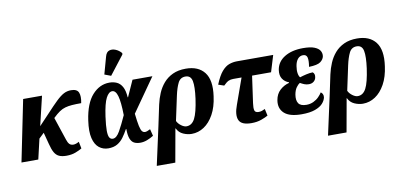

<svg xmlns="http://www.w3.org/2000/svg" viewBox="-90 -1122 3460 1653"><g transform="rotate(-10 1640.5 -295.5)"><path d="M19 0 128 -536H293L232 -280L318 -371Q377 -435 415 -471.5Q453 -508 482.5 -523.5Q512 -539 547 -539Q599 -539 612.5 -506Q626 -473 614 -414Q566 -414 533 -411.5Q500 -409 473.5 -401.5Q447 -394 422 -377Q397 -360 367 -331L364 -328L431 -127Q439 -101 451.5 -87.5Q464 -74 487 -74Q508 -74 536 -90L548 -30Q527 -17 492 -3.5Q457 10 412 10Q372 10 347 -1.5Q322 -13 306.5 -40.5Q291 -68 279 -116L252 -219L207 -176L166 0Z M778 10Q732 10 697.5 -17Q663 -44 648.5 -102.5Q634 -161 648 -257Q669 -403 733 -474.5Q797 -546 883 -546Q918 -546 947 -533Q976 -520 994.5 -487Q1013 -454 1017 -394H1020L1084 -536H1258L1053 -244Q1061 -171 1069 -134.5Q1077 -98 1087.5 -86Q1098 -74 1113 -74Q1129 -74 1159 -90L1174 -30Q1147 -13 1117 -1.5Q1087 10 1057 10Q1026 10 1004 -1Q982 -12 970 -42Q958 -72 958 -127H954Q934 -90 911 -58.5Q888 -27 856 -8.5Q824 10 778 10ZM830 -65Q862 -65 891.5 -117Q921 -169 957 -249Q955 -364 940 -416.5Q925 -469 894 -469Q864 -469 840 -423Q816 -377 800 -264Q789 -184 789.5 -141Q790 -98 800.5 -81.5Q811 -65 830 -65ZM909 -601 853 -622 895 -773Q905 -810 930.5 -818.5Q956 -827 985.5 -815Q1015 -803 1037 -777L1036 -765Z M1273 -286Q1284 -336 1304 -383Q1324 -430 1356.5 -467.5Q1389 -505 1437 -527.5Q1485 -550 1551 -550Q1661 -550 1714 -481.5Q1767 -413 1747 -274Q1735 -182 1699.5 -118Q1664 -54 1614 -21Q1564 12 1506 12Q1469 12 1432 -4.5Q1395 -21 1377 -59H1375L1323 231H1161L1234 -102ZM1473 -60Q1520 -60 1546.5 -110.5Q1573 -161 1590 -281Q1604 -384 1594 -434Q1584 -484 1537 -484Q1492 -484 1471.5 -442.5Q1451 -401 1437 -336L1391 -121Q1402 -97 1427 -78.5Q1452 -60 1473 -60Z M2029 10Q1941 10 1920.5 -36.5Q1900 -83 1932 -168L2012 -392H1939Q1916 -392 1898 -384Q1880 -376 1853 -349L1803 -366Q1833 -440 1864.5 -476.5Q1896 -513 1929.5 -524.5Q1963 -536 1997 -536H2314L2270 -392H2104L2071 -157Q2065 -115 2070.5 -94.5Q2076 -74 2106 -74Q2121 -74 2133.5 -78Q2146 -82 2162 -90L2175 -30Q2155 -18 2116.5 -4Q2078 10 2029 10Z M2468 10Q2362 10 2316 -32.5Q2270 -75 2282 -146Q2291 -199 2325.5 -231Q2360 -263 2406 -275L2407 -280Q2371 -293 2351.5 -323Q2332 -353 2339 -400Q2350 -470 2414 -509.5Q2478 -549 2576 -549Q2641 -549 2676.5 -534.5Q2712 -520 2724.5 -497.5Q2737 -475 2733 -450Q2728 -423 2701 -403Q2674 -383 2600 -381Q2609 -434 2602.5 -461.5Q2596 -489 2566 -489Q2538 -489 2519.5 -467Q2501 -445 2495 -406Q2489 -370 2493.5 -343.5Q2498 -317 2509 -306Q2533 -314 2565.5 -321.5Q2598 -329 2623 -329Q2642 -314 2637 -285Q2634 -263 2617 -248.5Q2600 -234 2573 -234Q2552 -234 2533.5 -241.5Q2515 -249 2498 -259Q2483 -250 2466.5 -227.5Q2450 -205 2443 -166Q2435 -117 2453 -90Q2471 -63 2522 -63Q2556 -63 2584 -76.5Q2612 -90 2631 -109.5Q2650 -129 2661 -147Q2670 -142 2676.5 -130.5Q2683 -119 2681 -101Q2676 -74 2653.5 -48.5Q2631 -23 2585.5 -6.5Q2540 10 2468 10Z M2770 -286Q2781 -336 2801 -383Q2821 -430 2853.5 -467.5Q2886 -505 2934 -527.5Q2982 -550 3048 -550Q3158 -550 3211 -481.5Q3264 -413 3244 -274Q3232 -182 3196.5 -118Q3161 -54 3111 -21Q3061 12 3003 12Q2966 12 2929 -4.5Q2892 -21 2874 -59H2872L2820 231H2658L2731 -102ZM2970 -60Q3017 -60 3043.5 -110.5Q3070 -161 3087 -281Q3101 -384 3091 -434Q3081 -484 3034 -484Q2989 -484 2968.5 -442.5Q2948 -401 2934 -336L2888 -121Q2899 -97 2924 -78.5Q2949 -60 2970 -60Z"/></g></svg>

Font: Noto Serif Condensed ExtraBold
Style: Italic
Weight: 800
Width: 3
Italic angle: -12°
Designer: Monotype Design Team
Foundry: Monotype Imaging Inc.
Version: Version 2.014; ttfautohint (v1.8.4.7-5d5b)